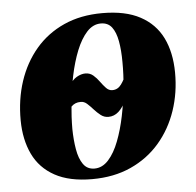

<svg xmlns="http://www.w3.org/2000/svg" viewBox="-44 -573 644 632"><g transform="rotate(-5 278.0 -257.0)"><path d="M236 14Q161 14 112.8 -12.5Q64.5 -39 41.5 -87.2Q18.5 -135.5 18 -199Q17.5 -268 37.2 -327.8Q57 -387.5 95.2 -432.5Q133.5 -477.5 189 -502.5Q244.5 -527.5 316 -527.5Q392.5 -527.5 441.2 -501.2Q490 -475 513.8 -426.8Q537.5 -378.5 538 -312Q538.5 -245.5 518.5 -186.5Q498.5 -127.5 459.5 -82.2Q420.5 -37 364.2 -11.5Q308 14 236 14ZM246.5 -20Q272.5 -20 292.8 -42.5Q313 -65 327.2 -102Q341.5 -139 350.8 -184.2Q360 -229.5 364.5 -275.5Q369 -321.5 368.5 -361Q368.5 -400.5 363 -430.5Q357.5 -460.5 344.8 -477.2Q332 -494 308.5 -494Q282.5 -494 262.2 -471.8Q242 -449.5 227.2 -412.8Q212.5 -376 203.2 -331.5Q194 -287 189.5 -241Q185 -195 185 -156Q185.5 -120 190.8 -89Q196 -58 209.2 -39Q222.5 -20 246.5 -20ZM307 -185.5Q293 -185.5 281.8 -194.2Q270.5 -203 260.5 -214.2Q250.5 -225.5 240.8 -234.2Q231 -243 219.5 -242.5Q210 -242.5 202.8 -239.5Q195.5 -236.5 190 -231Q184.5 -225.5 180.5 -218.5L190 -298.5Q199.5 -317 214.5 -325.8Q229.5 -334.5 243.5 -334.5Q258.5 -334.5 269.5 -325Q280.5 -315.5 289.2 -303.2Q298 -291 307 -281.5Q316 -272 327.5 -272Q345.5 -272 357 -287.8Q368.5 -303.5 375.5 -323.5L367.5 -238Q355.5 -212 340.8 -198.8Q326 -185.5 307 -185.5Z"/></g></svg>

Font: Merriweather 120pt Black
Style: Italic
Weight: 900
Italic angle: -7.8°
Version: Version 2.101